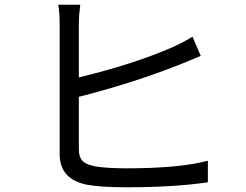

<svg xmlns="http://www.w3.org/2000/svg" viewBox="-20 -789 1040 811"><path d="M313 -160Q313 -124 330 -108Q344 -94 383 -86Q434 -78 516 -78Q737 -78 858 -110V-19Q717 2 512 2Q411 2 351 -8Q232 -30 232 -138V-688Q232 -735 226 -769H319Q313 -723 313 -688V-462Q541 -517 705 -588Q751 -608 793 -634L828 -553Q740 -516 733 -514Q547 -440 313 -380Z"/></svg>

Font: 思源黑体R
Style: Regular
Weight: 400
Designer: Ryoko NISHIZUKA  (kana & ideographs); Paul D. Hunt (Latin, Greek & Cyrillic); Wenlong ZHANG  (bopomofo); Sandoll Communi
Foundry: Adobe Systems Incorporated
Version: Version 1.00 June 24, 2014, initial release